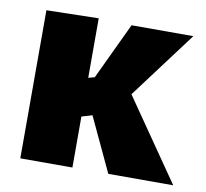

<svg xmlns="http://www.w3.org/2000/svg" viewBox="-64 -594 713 664"><g transform="rotate(10 292.5 -262.0)"><path d="M48 -520 231 -524V-315L253 -321L347 -520H564L388 -285L585 0H357L268 -190L231 -179V0H48Z"/></g></svg>

Font: Murecho ExtraBold
Style: Regular
Weight: 800
Designer: Neil Summerour
Foundry: Positype
Version: Version 1.010; ttfautohint (v1.8.3)